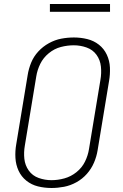

<svg xmlns="http://www.w3.org/2000/svg" viewBox="-20 -930 616 958"><path d="M237 8Q268 8 299.5 2Q331 -4 361 -20.5Q391 -37 413.5 -62.5Q436 -88 449 -118.5Q462 -149 467 -180L524 -525Q530 -559 528.5 -593Q527 -627 513 -657Q499 -687 473.5 -707Q448 -727 415.5 -735Q383 -743 349 -743Q317 -743 285.5 -737Q254 -731 224 -714.5Q194 -698 171 -673Q148 -648 135.5 -617.5Q123 -587 118 -555L61 -210Q55 -176 57 -142Q59 -108 72.5 -78.5Q86 -49 111.5 -28.5Q137 -8 169.5 0Q202 8 237 8ZM237 -31Q204 -31 173 -42Q142 -53 123.5 -79Q105 -105 101.5 -137.5Q98 -170 104 -204L161 -549Q166 -581 181 -611.5Q196 -642 223.5 -664.5Q251 -687 283.5 -695.5Q316 -704 348 -704Q381 -704 412 -693Q443 -682 461.5 -656.5Q480 -631 483.5 -598Q487 -565 481 -531L424 -186Q419 -154 404 -123.5Q389 -93 361.5 -71Q334 -49 301.5 -40Q269 -31 237 -31ZM529 -871V-910H229V-871Z"/></svg>

Font: Iosevka Sparkle XLtObl
Style: Regular
Weight: 200
Italic angle: -9°
Designer: Belleve Invis
Foundry: Belleve Invis
Version: Version 4.5.0; ttfautohint (v1.8.3)